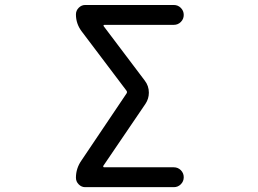

<svg xmlns="http://www.w3.org/2000/svg" viewBox="-20 -775 1040 774"><path d="M401.4 -674.8Q398.4 -674.8 397.5 -672.9Q396.5 -670.9 398.4 -668.9L563.5 -450.2Q580.1 -428.7 580.1 -401.4Q580.1 -377 566.4 -356.4L396.5 -106.4Q395.5 -104.5 396.5 -102.5Q397.5 -100.6 399.4 -100.6H680.7Q697.3 -100.6 709 -88.9Q720.7 -77.1 720.7 -60.5Q720.7 -43.9 709 -32.2Q697.3 -20.5 680.7 -20.5H323.2Q308.6 -20.5 297.4 -31.7Q286.1 -43 286.1 -58.6Q286.1 -95.7 307.6 -127L490.2 -398.4Q494.1 -404.3 489.3 -410.2L308.6 -649.4Q286.1 -679.7 286.1 -716.8Q286.1 -732.4 297.4 -743.7Q308.6 -754.9 323.2 -754.9H680.7Q697.3 -754.9 709 -743.2Q720.7 -731.4 720.7 -714.8Q720.7 -698.2 709 -686.5Q697.3 -674.8 680.7 -674.8Z"/></svg>

Font: Rounded Mgen+ 1mn regular
Style: Regular
Weight: 400
Designer: [Source Han Sans]
Ryoko NISHIZUKA  (kana & ideographs); Paul D. Hunt (Latin, Greek & Cyrillic); Wenlong ZHANG  (bopomofo
Version: Version 1.059.20150602